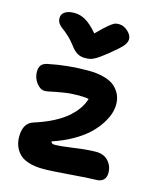

<svg xmlns="http://www.w3.org/2000/svg" viewBox="-129 -911 887 1072"><g transform="rotate(15 314.5 -374.5)"><path d="M423.8 -819.8Q451.7 -819.8 475.8 -798.1Q500 -776.4 500 -752.9Q500 -734.9 484.9 -715.3Q469.7 -695.8 412.1 -648.9Q383.3 -627 373.5 -619.6Q363.8 -612.3 346.9 -602.5Q330.1 -592.8 317.6 -590.3Q305.2 -587.9 287.1 -587.9Q262.2 -587.9 242.7 -599.9Q223.1 -611.8 204.1 -638.2Q184.6 -664.6 162.1 -684.8Q139.6 -705.1 126.2 -714.1Q112.8 -723.1 103.5 -736.1Q94.2 -749 94.2 -767.1Q94.2 -790 113.8 -803Q133.3 -815.9 168.9 -815.9Q201.7 -815.9 232.9 -798.1Q264.2 -780.3 304.2 -733.9Q343.3 -773.9 366 -792.7Q388.7 -811.5 399.2 -815.7Q409.7 -819.8 423.8 -819.8ZM47.9 -68.8Q47.9 -148.9 106 -166Q167.5 -185.5 215.3 -210.4Q263.2 -235.4 293.5 -262.7Q323.7 -290 341.6 -316.7Q359.4 -343.3 368.2 -372.1Q350.6 -377 310.1 -377Q265.6 -377 225.3 -370.6Q185.1 -364.3 158 -358.2Q130.9 -352.1 119.1 -352.1Q93.3 -352.1 71.5 -380.6Q49.8 -409.2 49.8 -444.8Q49.8 -468.8 60.3 -482.7Q70.8 -496.6 97.2 -502Q208 -524.9 325.2 -524.9Q380.4 -524.9 420.9 -512.9Q461.4 -501 483.2 -480Q504.9 -459 514.9 -434.8Q524.9 -410.6 524.9 -381.8Q524.9 -357.4 516.4 -329.6Q507.8 -301.8 486.1 -267.8Q464.4 -233.9 431.9 -202.9Q399.4 -171.9 346.9 -141.6Q294.4 -111.3 229 -89.8Q232.9 -76.2 249 -76.2Q285.2 -76.2 361.3 -87.2Q437.5 -98.1 485.8 -98.1Q529.8 -98.1 555.9 -70.3Q582 -42.5 582 -1Q582 24.4 567.4 38.8Q552.7 53.2 523.9 53.2Q485.4 53.2 379.2 62Q272.9 70.8 223.1 70.8Q173.3 70.8 137.5 58.8Q101.6 46.9 83 26.1Q64.5 5.4 56.2 -18.1Q47.9 -41.5 47.9 -68.8Z"/></g></svg>

Font: Shantell Sans Irregular
Style: Bold
Weight: 700
Designer: Stephen Nixon, Anya Danilova, Shantell Martin
Foundry: Arrow Type
Version: Version 1.006;[9816181b4]